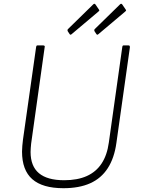

<svg xmlns="http://www.w3.org/2000/svg" viewBox="-20 -981 742 1011"><path d="M593 -229Q582 -149 547.5 -95.5Q513 -42 455 -16Q397 10 314 10Q204 10 150 -37.5Q96 -85 96 -183Q96 -197 97.5 -213Q99 -229 101 -246L170 -732Q171 -738 172.5 -740Q174 -742 178 -742H206Q212 -742 214.5 -739.5Q217 -737 215 -731L144 -225Q143 -213 142 -202.5Q141 -192 141 -181Q141 -106 185 -69Q229 -32 318 -32Q388 -32 437 -54Q486 -76 515 -120Q544 -164 553 -230L624 -734Q625 -739 626.5 -740.5Q628 -742 632 -742H656Q661 -742 662.5 -739.5Q664 -737 664 -732L593 -229ZM483 -957 500 -932Q503 -928 503 -926Q503 -924 497 -919L357 -801Q353 -797 350 -798.5Q347 -800 345 -804L337 -816Q335 -820 335.5 -823Q336 -826 337 -827L471 -958Q475 -962 478 -961Q481 -960 483 -957ZM624 -957 641 -932Q644 -928 644 -926Q644 -924 638 -919L498 -801Q494 -797 491 -798.5Q488 -800 486 -804L478 -816Q476 -820 476.5 -823Q477 -826 478 -827L612 -958Q616 -962 619 -961Q622 -960 624 -957Z"/></svg>

Font: Libre Franklin Thin Thin
Style: Italic
Weight: 250
Italic angle: -8°
Version: Version 3.000